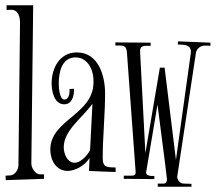

<svg xmlns="http://www.w3.org/2000/svg" viewBox="-20 -721 819 729"><path d="M147 -59H133C114 -58 99 -84 99 -100L106 -701H5V-683L22 -684C50 -684 56 -656 56 -634L50 -93C50 -77 36 -55 18 -55L1 -54L2 -37L147 -42Z M318 -72C351 -70 385 -69 419 -68V-85C389 -86 370 -84 370 -120C370 -203 379 -285 379 -367C379 -431 355 -522 272 -522C206 -522 176 -462 176 -404C176 -374 186 -325 224 -325C252 -325 262 -354 261 -384L244 -383C245 -369 243 -343 224 -343C207 -343 203 -385 203 -403C203 -448 215 -503 267 -503C316 -503 337 -450 335 -409C335 -285 171 -267 171 -153C171 -113 193 -72 237 -72C266 -72 304 -94 320 -121ZM264 -103C235 -103 222 -138 222 -162C222 -226 294 -275 331 -327L322 -151C308 -124 282 -103 264 -103Z M656 -564 655 -552C678 -551 705 -553 705 -523C705 -521 648 -114 648 -114L605 -464H587L532 -140L512 -523C510 -551 530 -547 552 -547V-559L418 -560V-548C445 -548 460 -552 462 -521L495 -68C496 -57 489 -54 479 -54H450V-42L566 -41V-53C555 -52 532 -53 535 -68L578 -324C608 -96 614 -41 614 -40C614 -32 610 -24 602 -24H579V-12H707V-23L677 -24C663 -24 652 -39 653 -51L724 -521C727 -537 742 -548 758 -548C766 -548 770 -548 779 -547V-559Z"/></svg>

Font: Bigelow Rules
Style: Regular
Weight: 400
Designer: Astigmatic (AOETI)
Foundry: Astigmatic (AOETI)
Version: Version 1.000